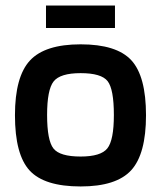

<svg xmlns="http://www.w3.org/2000/svg" viewBox="-20 -664 581 693"><path d="M507 -248Q507 -108 453.5 -49.5Q400 9 271 9Q140 9 87 -48.5Q34 -106 34 -248Q34 -387 88 -445.5Q142 -504 271 -504Q401 -504 454 -446.5Q507 -389 507 -248ZM150 -249Q150 -157 173 -128Q196 -99 271 -99Q344 -99 367.5 -128.5Q391 -158 391 -249Q391 -342 368.5 -371Q346 -400 271 -400Q197 -400 173.5 -370Q150 -340 150 -249ZM395 -644V-563H146V-644Z"/></svg>

Font: Blinker SemiBold
Style: Regular
Weight: 600
Designer: Juergen Huber
Foundry: supertype
Version: Version 1.015;PS 1.15;hotconv 1.0.88;makeotf.lib2.5.647800